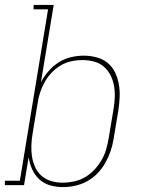

<svg xmlns="http://www.w3.org/2000/svg" viewBox="-57 -755 577 783"><path d="M199 8Q172 8 146.5 0.5Q121 -7 103 -24Q85 -41 74 -65Q63 -89 60 -115L41 0H-37V-18H24L139 -717H80V-735H162L110 -420Q123 -444 141.5 -465.5Q160 -487 183.5 -501.5Q207 -516 233 -522Q259 -528 285 -528Q312 -528 337.5 -521Q363 -514 382 -498.5Q401 -483 412 -460Q423 -437 427.5 -412Q432 -387 431 -360.5Q430 -334 426 -307L406 -187Q402 -162 393.5 -137.5Q385 -113 372 -90Q359 -67 340.5 -48Q322 -29 298.5 -16Q275 -3 249.5 2.5Q224 8 199 8ZM198 -10Q221 -10 244.5 -15Q268 -20 289 -32Q310 -44 327 -62Q344 -80 356.5 -101Q369 -122 375.5 -144.5Q382 -167 386 -190L406 -310Q410 -334 411 -358Q412 -382 408 -405Q404 -428 393.5 -448.5Q383 -469 366 -483.5Q349 -498 326 -504Q303 -510 279 -510Q256 -510 233 -505Q210 -500 189.5 -487.5Q169 -475 152.5 -457.5Q136 -440 124.5 -419Q113 -398 106 -376Q99 -354 96 -331L76 -211Q72 -187 71 -163Q70 -139 73.5 -116.5Q77 -94 86.5 -73Q96 -52 113 -37.5Q130 -23 152 -16.5Q174 -10 198 -10Z"/></svg>

Font: Iosevka Curly Slab Thin
Style: Italic
Weight: 100
Italic angle: -9°
Monospace: yes
Designer: Belleve Invis
Foundry: Belleve Invis
Version: Version 22.1.2; ttfautohint (v1.8.4)